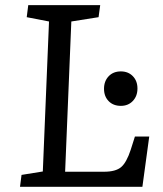

<svg xmlns="http://www.w3.org/2000/svg" viewBox="-20 -720 630 740"><path d="M63 -45.9 145 -59.1 168.9 -637.2 83 -653.8 88.9 -700.2H366.2L359.9 -653.8L254.9 -637.2L231 -58.1H380.9Q425.8 -58.1 446.8 -75.9Q467.8 -93.8 483.9 -143.1L500 -193.8H555.2L528.8 0H57.1ZM445.8 -444.8Q474.1 -444.8 491.9 -426.5Q509.8 -408.2 509.8 -378.9Q509.8 -349.6 491.9 -330.8Q474.1 -312 445.8 -312Q416.5 -312 398.7 -330.3Q380.9 -348.6 380.9 -377.9Q380.9 -407.2 398.7 -426Q416.5 -444.8 445.8 -444.8Z"/></svg>

Font: Literata Book
Style: Italic
Weight: 400
Italic angle: -3°
Designer: Latin by Veronika Burian and Jose Scaglione. Greek by Irene Vlachou. Cyrillic by Vera Evstafieva
Foundry: TypeTogether
Version: Version 1.003;PS 001.003;hotconv 1.0.88;makeotf.lib2.5.64775